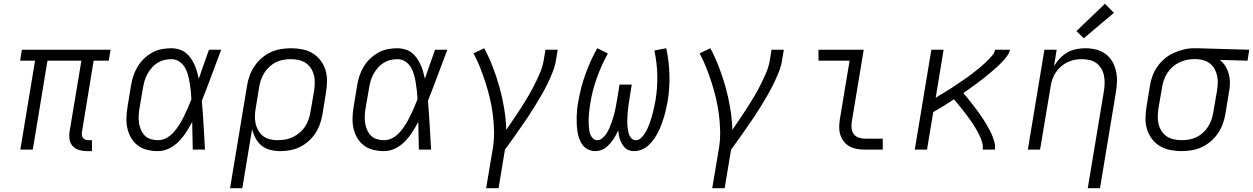

<svg xmlns="http://www.w3.org/2000/svg" viewBox="-20 -794 6650 1019"><path d="M442 8Q421 8 401 2.5Q381 -3 367 -17.5Q353 -32 349.5 -52.5Q346 -73 349 -94L412 -472H232L154 0H88L166 -472H87L96 -530H567L557 -472H477L415 -94Q413 -85 414.5 -76.5Q416 -68 421 -61.5Q426 -55 434.5 -52.5Q443 -50 452 -50H468V8Z M819 8Q790 8 762 1.5Q734 -5 712 -21.5Q690 -38 676 -62Q662 -86 656 -113Q650 -140 651 -169.5Q652 -199 657 -228L675 -338Q679 -364 687 -389Q695 -414 709 -438Q723 -462 743 -481.5Q763 -501 787 -514.5Q811 -528 837.5 -533Q864 -538 890 -538Q910 -538 930 -532Q950 -526 965.5 -514Q981 -502 992 -486Q1003 -470 1011.5 -452Q1020 -434 1025.5 -414.5Q1031 -395 1035 -376Q1048 -414 1061.5 -452.5Q1075 -491 1089 -530H1154Q1128 -462 1103 -394Q1078 -326 1051 -259Q1057 -194 1060.5 -129.5Q1064 -65 1068 0H1003Q1002 -37 1001.5 -73.5Q1001 -110 1000 -147Q985 -119 968 -92.5Q951 -66 928.5 -43Q906 -20 877.5 -6Q849 8 819 8ZM819 -50Q843 -50 865 -62.5Q887 -75 903.5 -94Q920 -113 933 -134.5Q946 -156 957 -178Q968 -200 977.5 -222.5Q987 -245 996 -268Q995 -290 992.5 -312Q990 -334 986.5 -355.5Q983 -377 977 -398.5Q971 -420 960 -438Q949 -456 930.5 -468Q912 -480 890 -480Q871 -480 852 -475.5Q833 -471 816 -460.5Q799 -450 785.5 -434.5Q772 -419 762.5 -401.5Q753 -384 747.5 -365.5Q742 -347 739 -328L720 -218Q717 -199 716 -179Q715 -159 718 -140Q721 -121 728.5 -104Q736 -87 749 -74Q762 -61 780.5 -55.5Q799 -50 819 -50Z M1201 205 1291 -338Q1295 -365 1304.5 -391.5Q1314 -418 1330 -442Q1346 -466 1368.5 -485.5Q1391 -505 1417 -517Q1443 -529 1470.5 -533.5Q1498 -538 1525 -538Q1555 -538 1585 -532Q1615 -526 1639.5 -511Q1664 -496 1681.5 -473Q1699 -450 1707.5 -422Q1716 -394 1715.5 -363.5Q1715 -333 1710 -302L1692 -192Q1688 -166 1679.5 -140Q1671 -114 1656 -90Q1641 -66 1619.5 -46.5Q1598 -27 1573 -14.5Q1548 -2 1521.5 3Q1495 8 1468 8Q1440 8 1414 1.5Q1388 -5 1368 -21.5Q1348 -38 1336 -61Q1324 -84 1318 -109L1266 205ZM1453 -50Q1474 -50 1494.5 -53.5Q1515 -57 1534.5 -66.5Q1554 -76 1571 -90.5Q1588 -105 1599.5 -123Q1611 -141 1618 -161Q1625 -181 1628 -202L1647 -312Q1650 -333 1650.5 -354Q1651 -375 1646 -395Q1641 -415 1630 -432Q1619 -449 1602.5 -460Q1586 -471 1565.5 -475.5Q1545 -480 1524 -480Q1504 -480 1483.5 -476.5Q1463 -473 1444 -463.5Q1425 -454 1409 -439Q1393 -424 1382 -406Q1371 -388 1364.5 -368.5Q1358 -349 1355 -329L1338 -225Q1334 -204 1333 -182.5Q1332 -161 1336 -141Q1340 -121 1350 -103Q1360 -85 1375.5 -72.5Q1391 -60 1411.5 -55Q1432 -50 1453 -50Z M2019 8Q1990 8 1962 1.5Q1934 -5 1912 -21.5Q1890 -38 1876 -62Q1862 -86 1856 -113Q1850 -140 1851 -169.5Q1852 -199 1857 -228L1875 -338Q1879 -364 1887 -389Q1895 -414 1909 -438Q1923 -462 1943 -481.5Q1963 -501 1987 -514.5Q2011 -528 2037.5 -533Q2064 -538 2090 -538Q2110 -538 2130 -532Q2150 -526 2165.5 -514Q2181 -502 2192 -486Q2203 -470 2211.5 -452Q2220 -434 2225.5 -414.5Q2231 -395 2235 -376Q2248 -414 2261.5 -452.5Q2275 -491 2289 -530H2354Q2328 -462 2303 -394Q2278 -326 2251 -259Q2257 -194 2260.5 -129.5Q2264 -65 2268 0H2203Q2202 -37 2201.5 -73.5Q2201 -110 2200 -147Q2185 -119 2168 -92.5Q2151 -66 2128.5 -43Q2106 -20 2077.5 -6Q2049 8 2019 8ZM2019 -50Q2043 -50 2065 -62.5Q2087 -75 2103.5 -94Q2120 -113 2133 -134.5Q2146 -156 2157 -178Q2168 -200 2177.5 -222.5Q2187 -245 2196 -268Q2195 -290 2192.5 -312Q2190 -334 2186.5 -355.5Q2183 -377 2177 -398.5Q2171 -420 2160 -438Q2149 -456 2130.5 -468Q2112 -480 2090 -480Q2071 -480 2052 -475.5Q2033 -471 2016 -460.5Q1999 -450 1985.5 -434.5Q1972 -419 1962.5 -401.5Q1953 -384 1947.5 -365.5Q1942 -347 1939 -328L1920 -218Q1917 -199 1916 -179Q1915 -159 1918 -140Q1921 -121 1928.5 -104Q1936 -87 1949 -74Q1962 -61 1980.5 -55.5Q1999 -50 2019 -50Z M2560 205 2596 -9Q2603 -54 2602 -98.5Q2601 -143 2595.5 -186.5Q2590 -230 2580 -272Q2570 -314 2557 -354.5Q2544 -395 2528.5 -434.5Q2513 -474 2493 -511L2550 -538Q2576 -489 2596 -437Q2616 -385 2631 -331Q2646 -277 2655.5 -220Q2665 -163 2667 -105Q2687 -135 2707.5 -164.5Q2728 -194 2747 -224Q2766 -254 2784 -284.5Q2802 -315 2818 -347Q2834 -379 2847.5 -411Q2861 -443 2866 -477L2875 -530H2940L2931 -477Q2926 -444 2913.5 -412.5Q2901 -381 2886 -350Q2871 -319 2853.5 -289Q2836 -259 2818 -229.5Q2800 -200 2780.5 -171Q2761 -142 2741 -113.5Q2721 -85 2701 -56.5Q2681 -28 2660 0L2626 205Z M3138 8Q3119 8 3101.5 -0.5Q3084 -9 3072.5 -24Q3061 -39 3054.5 -57Q3048 -75 3045 -94.5Q3042 -114 3041 -133.5Q3040 -153 3040.5 -173.5Q3041 -194 3043 -214Q3045 -234 3049 -254Q3055 -290 3064.5 -327Q3074 -364 3087 -400Q3100 -436 3115.5 -470.5Q3131 -505 3150 -538L3206 -510Q3189 -479 3174.5 -447Q3160 -415 3148 -381.5Q3136 -348 3127 -313.5Q3118 -279 3113 -245Q3111 -234 3109.5 -223Q3108 -212 3107 -201Q3106 -190 3105 -179Q3104 -168 3104 -156.5Q3104 -145 3104.5 -134.5Q3105 -124 3106 -113Q3107 -102 3109.5 -92Q3112 -82 3117 -72.5Q3122 -63 3130.5 -56.5Q3139 -50 3150 -50Q3165 -50 3178 -61.5Q3191 -73 3199.5 -86.5Q3208 -100 3214.5 -115Q3221 -130 3226 -144.5Q3231 -159 3235.5 -174Q3240 -189 3243.5 -204Q3247 -219 3249.5 -234.5Q3252 -250 3255 -265L3268 -345H3333L3320 -265Q3318 -253 3316.5 -241Q3315 -229 3313.5 -217Q3312 -205 3311 -192.5Q3310 -180 3309.5 -168Q3309 -156 3309 -144.5Q3309 -133 3310.5 -121Q3312 -109 3314 -97.5Q3316 -86 3320.5 -75.5Q3325 -65 3333.5 -57.5Q3342 -50 3354 -50Q3370 -50 3382 -61.5Q3394 -73 3402.5 -86.5Q3411 -100 3417.5 -114.5Q3424 -129 3429 -143.5Q3434 -158 3438.5 -173Q3443 -188 3446.5 -202.5Q3450 -217 3453 -232Q3456 -247 3459 -262Q3470 -329 3468.5 -395Q3467 -461 3453 -526L3516 -538Q3531 -468 3533 -397.5Q3535 -327 3523 -254Q3519 -234 3514.5 -213.5Q3510 -193 3504 -173Q3498 -153 3490.5 -133Q3483 -113 3473.5 -94Q3464 -75 3451.5 -57Q3439 -39 3423 -24Q3407 -9 3386.5 -0.5Q3366 8 3346 8Q3332 8 3319.5 4Q3307 0 3298 -8.5Q3289 -17 3282.5 -28Q3276 -39 3271.5 -51Q3267 -63 3264.5 -76Q3262 -89 3261 -102Q3255 -89 3248 -76Q3241 -63 3232.5 -51Q3224 -39 3214 -28Q3204 -17 3192 -8.5Q3180 0 3166 4Q3152 8 3138 8Z M3760 205 3796 -9Q3803 -54 3802 -98.5Q3801 -143 3795.5 -186.5Q3790 -230 3780 -272Q3770 -314 3757 -354.5Q3744 -395 3728.5 -434.5Q3713 -474 3693 -511L3750 -538Q3776 -489 3796 -437Q3816 -385 3831 -331Q3846 -277 3855.5 -220Q3865 -163 3867 -105Q3887 -135 3907.5 -164.5Q3928 -194 3947 -224Q3966 -254 3984 -284.5Q4002 -315 4018 -347Q4034 -379 4047.5 -411Q4061 -443 4066 -477L4075 -530H4140L4131 -477Q4126 -444 4113.5 -412.5Q4101 -381 4086 -350Q4071 -319 4053.5 -289Q4036 -259 4018 -229.5Q4000 -200 3980.5 -171Q3961 -142 3941 -113.5Q3921 -85 3901 -56.5Q3881 -28 3860 0L3826 205Z M4571 0Q4549 0 4528.5 -3.5Q4508 -7 4490 -16.5Q4472 -26 4459.5 -41.5Q4447 -57 4440.5 -76.5Q4434 -96 4434 -117Q4434 -138 4437 -159L4489 -472H4324V-530H4564L4501 -150Q4498 -132 4499.5 -114.5Q4501 -97 4510.5 -83.5Q4520 -70 4536.5 -64Q4553 -58 4571 -58H4665V0Z M4835 0 4923 -530H4988L4946 -275Q4958 -283 4970.5 -290.5Q4983 -298 4995.5 -305.5Q5008 -313 5020.5 -321Q5033 -329 5045 -337Q5057 -345 5069.5 -353.5Q5082 -362 5094 -370Q5106 -378 5118 -387Q5130 -396 5141.5 -404.5Q5153 -413 5164.5 -422.5Q5176 -432 5187.5 -441.5Q5199 -451 5209.5 -461Q5220 -471 5230 -481.5Q5240 -492 5249.5 -504Q5259 -516 5261 -530H5340Q5337 -514 5327 -500Q5317 -486 5305.5 -473Q5294 -460 5281.5 -448Q5269 -436 5256 -425Q5243 -414 5230 -403Q5217 -392 5203.5 -381.5Q5190 -371 5176.5 -360.5Q5163 -350 5149 -340Q5135 -330 5121 -320Q5107 -310 5093 -300Q5104 -287 5115 -273.5Q5126 -260 5136.5 -246.5Q5147 -233 5157.5 -219Q5168 -205 5178 -191Q5188 -177 5197.5 -162.5Q5207 -148 5216 -133Q5225 -118 5233 -102.5Q5241 -87 5247.5 -70.5Q5254 -54 5258.5 -36Q5263 -18 5260 0H5195Q5198 -17 5194 -32.5Q5190 -48 5184 -62.5Q5178 -77 5170.5 -91Q5163 -105 5155 -118.5Q5147 -132 5138 -144.5Q5129 -157 5120 -170Q5111 -183 5101.5 -195Q5092 -207 5082.5 -219Q5073 -231 5063 -243Q5053 -255 5043 -267Q5016 -249 4988.5 -232Q4961 -215 4933 -199L4900 0Z M5753 205 5839 -312Q5842 -332 5842.5 -353Q5843 -374 5839 -393.5Q5835 -413 5825 -430Q5815 -447 5799.5 -458.5Q5784 -470 5764 -475Q5744 -480 5723 -480Q5723 -480 5723 -480Q5723 -480 5723 -480Q5703 -480 5683.5 -476.5Q5664 -473 5645.5 -464Q5627 -455 5611 -441Q5595 -427 5583.5 -410Q5572 -393 5565.5 -374Q5559 -355 5556 -335L5500 0H5435L5523 -530H5588L5574 -443Q5587 -465 5605 -484Q5623 -503 5645 -515.5Q5667 -528 5691.5 -533Q5716 -538 5740 -538Q5769 -538 5797 -531Q5825 -524 5847 -508Q5869 -492 5883 -468Q5897 -444 5903 -417Q5909 -390 5908 -360.5Q5907 -331 5902 -302L5818 205ZM5732 -591 5693 -629 5844 -774 5892 -726Z M6250 8Q6220 8 6190 2Q6160 -4 6135.5 -19Q6111 -34 6093.5 -57Q6076 -80 6067.5 -108Q6059 -136 6059.5 -166.5Q6060 -197 6065 -228L6083 -338Q6087 -365 6096.5 -391Q6106 -417 6122.5 -440.5Q6139 -464 6161.5 -483Q6184 -502 6210 -513.5Q6236 -525 6263 -531.5Q6290 -538 6317 -538Q6321 -538 6325 -538Q6329 -538 6333 -538L6610 -530L6601 -472L6454 -476Q6472 -462 6484 -442Q6496 -422 6502 -399Q6508 -376 6507.5 -351.5Q6507 -327 6502 -302L6484 -192Q6480 -165 6470.5 -138.5Q6461 -112 6445 -88Q6429 -64 6406.5 -44.5Q6384 -25 6358 -13Q6332 -1 6304.5 3.5Q6277 8 6250 8ZM6251 -50Q6271 -50 6291.5 -53.5Q6312 -57 6331 -66.5Q6350 -76 6366 -91Q6382 -106 6393 -124Q6404 -142 6410.5 -162Q6417 -182 6420 -202L6439 -312Q6442 -331 6443 -351Q6444 -371 6440 -390Q6436 -409 6427.5 -425.5Q6419 -442 6405 -454Q6391 -466 6372.5 -472.5Q6354 -479 6335 -480H6323Q6320 -480 6317.5 -480Q6315 -480 6312 -480Q6293 -480 6273 -475Q6253 -470 6234.5 -460.5Q6216 -451 6200.5 -436.5Q6185 -422 6174 -404.5Q6163 -387 6156.5 -367.5Q6150 -348 6147 -328L6128 -218Q6125 -197 6124.5 -176Q6124 -155 6129 -135Q6134 -115 6145 -98Q6156 -81 6172.5 -70Q6189 -59 6209.5 -54.5Q6230 -50 6251 -50Z"/></svg>

Font: Iosevka Curly LtExObl
Style: Regular
Weight: 300
Width: 7
Italic angle: -9°
Monospace: yes
Designer: Belleve Invis
Foundry: Belleve Invis
Version: Version 11.1.0; ttfautohint (v1.8.3)